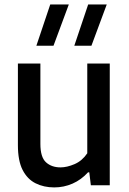

<svg xmlns="http://www.w3.org/2000/svg" viewBox="-20 -828 575 858"><path d="M222.5 9.5Q176 9.5 139.2 -8.8Q102.5 -27 81.2 -68.2Q60 -109.5 60 -179.5V-544H160.5V-185Q160.5 -125.5 185.5 -102.8Q210.5 -80 250.5 -80Q279 -80 313 -94.5Q347 -109 370 -143V-544H470.5V0H386L379 -58H373.5Q343 -24.5 304.2 -7.5Q265.5 9.5 222.5 9.5ZM312 -623.5 374 -808H457L388.5 -623.5ZM142.5 -623.5 204.5 -808H287.5L219 -623.5Z"/></svg>

Font: Encode Sans SemiCondensed SemiCondensed Medium
Style: Regular
Weight: 500
Width: 4
Designer: Multiple Designers
Foundry: Impallari Type
Version: Version 3.000; ttfautohint (v1.8.3) -l 8 -r 50 -G 200 -x 14 